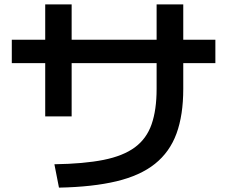

<svg xmlns="http://www.w3.org/2000/svg" viewBox="-20 -813 1040 879"><path d="M229 -61Q364 -63 454 -81Q544 -99 597.5 -138.5Q651 -178 674 -244Q697 -310 697 -406V-793H819V-406Q819 -286 788 -201.5Q757 -117 689.5 -63Q622 -9 513 17Q404 43 250 46ZM187 -280V-793H308V-280ZM34 -524V-631H966V-524Z"/></svg>

Font: M PLUS 1 Code SemiBold
Style: Regular
Weight: 600
Designer: Coji Morishita
Foundry: UNDERFOREST DESIGN
Version: Version 1.005